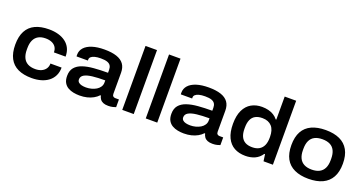

<svg xmlns="http://www.w3.org/2000/svg" viewBox="-37 -1377 3871 2042"><g transform="rotate(20 1898.5 -356.0)"><path d="M329 12Q237 12 173.5 -18Q110 -48 77.5 -109.5Q45 -171 45 -264Q45 -357 77.5 -418Q110 -479 173.5 -509Q237 -539 329 -539Q387 -539 435 -525.5Q483 -512 518.5 -485Q554 -458 573 -418.5Q592 -379 592 -326H460Q460 -362 443.5 -386.5Q427 -411 397 -423.5Q367 -436 328 -436Q279 -436 246 -417.5Q213 -399 196 -362.5Q179 -326 179 -272V-255Q179 -202 196 -165Q213 -128 247.5 -109.5Q282 -91 333 -91Q371 -91 401 -104Q431 -117 448.5 -142Q466 -167 466 -202H592Q592 -150 572.5 -110Q553 -70 518 -43Q483 -16 435 -2Q387 12 329 12Z M871 12Q837 12 802.5 5.5Q768 -1 739.5 -17.5Q711 -34 694 -63.5Q677 -93 677 -140Q677 -199 706.5 -234.5Q736 -270 789.5 -288.5Q843 -307 916 -313Q989 -319 1075 -319V-352Q1075 -380 1063.5 -399Q1052 -418 1025.5 -427.5Q999 -437 952 -437Q911 -437 883.5 -429.5Q856 -422 842.5 -409.5Q829 -397 829 -381V-368H701Q700 -373 700 -377.5Q700 -382 700 -388Q700 -434 730.5 -468Q761 -502 818.5 -520.5Q876 -539 957 -539Q1040 -539 1095 -520.5Q1150 -502 1177.5 -464Q1205 -426 1205 -366V-129Q1205 -110 1214.5 -101Q1224 -92 1240 -92H1281V-5Q1271 -1 1248.5 5Q1226 11 1196 11Q1161 11 1138.5 1.5Q1116 -8 1103.5 -25.5Q1091 -43 1086 -66H1079Q1057 -42 1025.5 -24.5Q994 -7 955.5 2.5Q917 12 871 12ZM907 -92Q938 -92 968 -100Q998 -108 1022 -122.5Q1046 -137 1060.5 -159Q1075 -181 1075 -208V-233Q992 -233 932 -226Q872 -219 840 -200.5Q808 -182 808 -148Q808 -128 821 -115.5Q834 -103 856.5 -97.5Q879 -92 907 -92Z M1352 0V-724H1482V0Z M1618 0V-724H1748V0Z M2051 12Q2017 12 1982.5 5.5Q1948 -1 1919.5 -17.5Q1891 -34 1874 -63.5Q1857 -93 1857 -140Q1857 -199 1886.5 -234.5Q1916 -270 1969.5 -288.5Q2023 -307 2096 -313Q2169 -319 2255 -319V-352Q2255 -380 2243.5 -399Q2232 -418 2205.5 -427.5Q2179 -437 2132 -437Q2091 -437 2063.5 -429.5Q2036 -422 2022.5 -409.5Q2009 -397 2009 -381V-368H1881Q1880 -373 1880 -377.5Q1880 -382 1880 -388Q1880 -434 1910.5 -468Q1941 -502 1998.5 -520.5Q2056 -539 2137 -539Q2220 -539 2275 -520.5Q2330 -502 2357.5 -464Q2385 -426 2385 -366V-129Q2385 -110 2394.5 -101Q2404 -92 2420 -92H2461V-5Q2451 -1 2428.5 5Q2406 11 2376 11Q2341 11 2318.5 1.5Q2296 -8 2283.5 -25.5Q2271 -43 2266 -66H2259Q2237 -42 2205.5 -24.5Q2174 -7 2135.5 2.5Q2097 12 2051 12ZM2087 -92Q2118 -92 2148 -100Q2178 -108 2202 -122.5Q2226 -137 2240.5 -159Q2255 -181 2255 -208V-233Q2172 -233 2112 -226Q2052 -219 2020 -200.5Q1988 -182 1988 -148Q1988 -128 2001 -115.5Q2014 -103 2036.5 -97.5Q2059 -92 2087 -92Z M2748 12Q2675 12 2621.5 -17.5Q2568 -47 2538.5 -108.5Q2509 -170 2509 -264Q2509 -358 2538.5 -419Q2568 -480 2620 -509.5Q2672 -539 2740 -539Q2779 -539 2813 -530.5Q2847 -522 2874 -505Q2901 -488 2920 -463H2927V-724H3057V0H2951L2940 -77H2932Q2901 -30 2853.5 -9Q2806 12 2748 12ZM2785 -99Q2832 -99 2863.5 -117.5Q2895 -136 2911 -171Q2927 -206 2927 -257V-268Q2927 -306 2918 -336Q2909 -366 2890.5 -386.5Q2872 -407 2845.5 -417.5Q2819 -428 2784 -428Q2736 -428 2704.5 -410.5Q2673 -393 2657.5 -358Q2642 -323 2642 -270V-256Q2642 -204 2658 -169Q2674 -134 2705.5 -116.5Q2737 -99 2785 -99Z M3461 12Q3368 12 3302.5 -18.5Q3237 -49 3203.5 -110Q3170 -171 3170 -264Q3170 -357 3203.5 -418Q3237 -479 3302.5 -509Q3368 -539 3461 -539Q3555 -539 3620 -509Q3685 -479 3719 -418Q3753 -357 3753 -264Q3753 -171 3719 -110Q3685 -49 3620 -18.5Q3555 12 3461 12ZM3461 -92Q3513 -92 3548 -110.5Q3583 -129 3600.5 -165.5Q3618 -202 3618 -255V-272Q3618 -326 3600.5 -362.5Q3583 -399 3548 -417Q3513 -435 3461 -435Q3409 -435 3374 -417Q3339 -399 3321.5 -362.5Q3304 -326 3304 -272V-255Q3304 -202 3321.5 -165.5Q3339 -129 3374 -110.5Q3409 -92 3461 -92Z"/></g></svg>

Font: Archivo SemiExpanded SemiBold
Style: Regular
Weight: 600
Width: 6
Designer: Hector Gatti
Foundry: Omnibus-Type
Version: Version 2.001